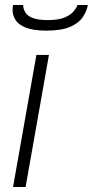

<svg xmlns="http://www.w3.org/2000/svg" viewBox="-20 -745 370 765"><path d="M32 0 125 -526H175L82 0ZM165 -623Q112 -623 82.5 -635Q53 -647 41.5 -666Q30 -685 30 -706Q30 -711 30.5 -715.5Q31 -720 32 -725H72Q73 -708 81.5 -694.5Q90 -681 111.5 -673Q133 -665 170 -665Q214 -665 238 -675.5Q262 -686 273.5 -700Q285 -714 289 -725H330Q326 -701 310 -677Q294 -653 259.5 -638Q225 -623 165 -623Z"/></svg>

Font: Archivo SemiExpanded Thin
Style: Italic
Weight: 250
Width: 6
Italic angle: -10°
Designer: Hector Gatti
Foundry: Omnibus-Type
Version: Version 2.001